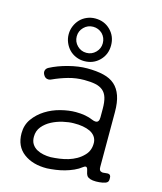

<svg xmlns="http://www.w3.org/2000/svg" viewBox="-110 -807 756 897"><g transform="rotate(15 267.5 -358.5)"><path d="M240 -520Q219 -520 200 -528Q181 -536 167.5 -550Q154 -564 146 -583Q138 -602 138 -623Q138 -644 146 -663Q154 -682 167.5 -696Q181 -710 200 -718Q219 -726 240 -726Q284 -726 313.5 -696.5Q343 -667 343 -623Q343 -579 313.5 -549.5Q284 -520 240 -520ZM240 -560Q266 -560 284.5 -578.5Q303 -597 303 -623Q303 -649 285 -668Q266 -686 240 -686Q214 -686 195.5 -667.5Q177 -649 177 -623Q177 -597 195.5 -578.5Q214 -560 240 -560ZM202 9Q133 10 89 -23Q45 -56 45 -119Q45 -159 66.5 -189Q88 -219 120.5 -239.5Q153 -260 192 -270Q231 -280 265 -280Q314 -280 348 -265Q357 -261 365 -261Q382 -261 382 -286V-327Q382 -360 375.5 -381Q369 -402 354.5 -414Q340 -426 318 -430.5Q296 -435 264 -435Q225 -435 188 -424.5Q151 -414 116 -398Q109 -394 101 -394Q86 -394 78 -408Q71 -419 73.5 -429.5Q76 -440 87 -446Q125 -466 173.5 -478.5Q222 -491 264 -491Q309 -491 342.5 -483Q376 -475 397.5 -456Q419 -437 430 -405.5Q441 -374 441 -327V-62Q441 -43 452 -41Q455 -39 461.5 -39.5Q468 -40 477 -41Q498 -44 498 -24V-16Q498 -3 485 2L471 6Q455 9 439 9Q406 9 395 -5Q389 -14 386 -31Q383 -46 375 -46Q371 -46 363 -40Q348 -28 328 -19Q308 -10 286.5 -4Q265 2 243 5Q221 8 202 9ZM205 -46Q226 -47 247.5 -50Q269 -53 289 -59Q309 -65 327.5 -75.5Q346 -86 361 -102Q385 -127 383 -166Q380 -197 349 -213Q317 -228 269 -227Q246 -227 217.5 -220.5Q189 -214 164 -201Q139 -188 122 -167.5Q105 -147 105 -118Q105 -97 114 -83Q123 -69 137.5 -61Q152 -53 169.5 -49.5Q187 -46 205 -46Z"/></g></svg>

Font: Higure Gothic
Style: Regular
Weight: 400
Designer: Yoshimichi Ohira
Foundry: Positype
Version: Version 1.000